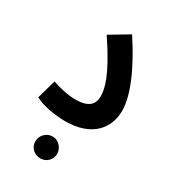

<svg xmlns="http://www.w3.org/2000/svg" viewBox="-177 -594 799 899"><g transform="rotate(30 222.5 -145.0)"><path d="M35 -29C74 -7 146 5 199 5C347 5 407 -79 407 -171C407 -247 361 -363 268 -504L166 -443C272 -286 286 -219 286 -179C286 -128 251 -107 191 -107C151 -107 103 -117 64 -132ZM186 214C218 214 244 189 244 156C244 124 218 96 186 96C152 96 126 124 126 156C126 189 152 214 186 214Z"/></g></svg>

Font: Noto Sans Arabic UI Cn SmBd
Style: Regular
Weight: 600
Width: 3
Designer: Monotype Design Team, Nadine Chahine and Nizar Qandah
Foundry: Monotype Imaging Inc.
Version: Version 2.010